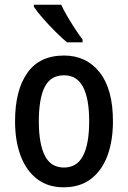

<svg xmlns="http://www.w3.org/2000/svg" viewBox="-20 -786 543 816"><path d="M460 -271Q460 -187 436.5 -124Q413 -61 366.5 -25.5Q320 10 250 10Q184 10 138 -25Q92 -60 68 -123Q44 -186 44 -271Q44 -402 96 -476Q148 -550 252 -550Q347 -550 403.5 -478.5Q460 -407 460 -271ZM145 -270Q145 -175 170.5 -124.5Q196 -74 252 -74Q307 -74 333 -124Q359 -174 359 -271Q359 -367 333 -416.5Q307 -466 252 -466Q195 -466 170 -416.5Q145 -367 145 -270ZM240 -766Q250 -744 266.5 -716Q283 -688 300 -662Q317 -636 331 -618V-606H265Q244 -623 216 -651Q188 -679 162.5 -708Q137 -737 124 -757V-766Z"/></svg>

Font: Noto Sans Condensed Medium
Style: Regular
Weight: 500
Width: 3
Designer: Monotype Design Team
Foundry: Monotype Imaging Inc.
Version: Version 2.013; ttfautohint (v1.8.4.7-5d5b)